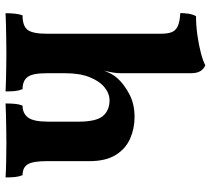

<svg xmlns="http://www.w3.org/2000/svg" viewBox="-54 -703 760 692"><g transform="rotate(90 326.0 -357.0)"><path d="M560.8 -145.3Q560.8 -94.8 572.4 -76.6Q584 -58.3 611.4 -58.3Q616.5 -45.6 618 -31.2Q619.5 -16.7 619.5 3Q597.5 1.5 562.7 0.8Q528 0 494.9 0Q473.3 0 445.6 0.5Q417.8 1 393.1 1.5Q368.4 2 352.9 3Q352.9 -14.7 354.2 -29.9Q355.4 -45.1 360.5 -58.3Q388.7 -58.3 403.6 -78.1Q418.5 -97.9 418.5 -151V-259.7Q418.5 -323.4 398.3 -347.6Q378 -371.8 341.7 -371.8Q316.8 -371.8 294.4 -353.4Q272.1 -335.1 258 -299.6Q243.9 -264.2 243.9 -211V-145.3Q243.9 -94.2 257.6 -76.3Q271.3 -58.3 301.4 -58.3Q307 -44.1 308.3 -29.9Q309.5 -15.7 309.5 3Q295 2 271.3 1.5Q247.7 1 221.8 0.5Q195.8 0 172.8 0Q150.7 0 122.4 0.5Q94.1 1 68.4 1.5Q42.6 2 27.6 3Q27.6 -15.7 29.4 -31.7Q31.2 -47.7 35.3 -58.3Q74.3 -58.3 87.9 -76.8Q101.6 -95.3 101.6 -145.3V-296.3L243.9 -412.6Q243.9 -400.6 241.6 -385Q239.3 -369.5 234.3 -352.5Q239.9 -365.3 246 -377.3Q252.1 -389.3 261.8 -399.9Q282.4 -423.4 318.4 -442.7Q354.3 -462 401.6 -462Q443.2 -462 479.6 -446Q516.1 -430 538.4 -394.2Q560.8 -358.4 560.8 -299ZM101.6 -556.2Q101.6 -579.7 96.4 -594.7Q91.1 -609.6 75.1 -617.4Q59.1 -625.1 27.2 -626.7Q27.2 -641.9 29.4 -656.6Q31.7 -671.3 38.3 -683.5Q71.5 -683.5 107.1 -688.5Q142.7 -693.5 171.9 -701.3Q201 -709 215.1 -717Q228.3 -711.9 236.1 -699.5Q243.9 -687.1 243.9 -664.5V-537H101.6ZM101.6 -570.8H243.9V-412.6L101.6 -269.8Z"/></g></svg>

Font: Vollkorn
Style: Regular
Weight: 400
Designer: Friedrich Althausen
Foundry: Friedrich Althausen
Version: Version 5.001